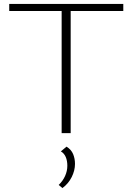

<svg xmlns="http://www.w3.org/2000/svg" viewBox="-20 -678 675 978"><path d="M294 0V-658H340V0ZM27 -622V-658H608V-622ZM298 280 279 264Q300 244 311.5 218.5Q323 193 323 166Q323 141 315 122Q307 103 290 93L319 69Q343 84 352.5 107Q362 130 362 157Q362 190 345.5 223.5Q329 257 298 280Z"/></svg>

Font: Ysabeau Office ExtraLight
Style: Regular
Weight: 250
Designer: Christian Thalmann (Catharsis Fonts)
Version: Version 2.001;gftools[0.9.30]; featfreeze: tnum,lnum,ss02